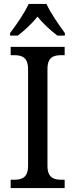

<svg xmlns="http://www.w3.org/2000/svg" viewBox="-20 -951 381 971"><path d="M31 -784V-771H70C104 -797 142 -832 170 -867C197 -832 236 -797 270 -771H308V-784C280 -822 235 -886 215 -931H125C105 -886 60 -822 31 -784ZM34 0H307V-42H292C252 -42 220 -52 220 -113V-601C220 -663 251 -672 292 -672H307V-714H34V-672H50C89 -672 122 -663 122 -601V-113C122 -51 89 -42 50 -42H34Z"/></svg>

Font: Noto Serif Devanagari SemiCondensed
Style: Regular
Weight: 400
Width: 4
Designer: Universal Thirst, Indian Type Foundry and the Monotype Design Team
Foundry: Monotype Imaging Inc.
Version: Version 2.004